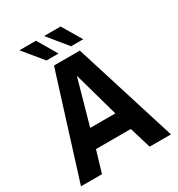

<svg xmlns="http://www.w3.org/2000/svg" viewBox="-214 -1067 1113 1203"><g transform="rotate(-30 342.5 -465.5)"><path d="M249 -740H436L668 0H514L467 -155H215L169 0H17ZM432 -288 341 -613 250 -288ZM109 -931H229L311 -791H224ZM288 -931H407L490 -791H402Z"/></g></svg>

Font: Exo
Style: Bold
Weight: 700
Designer: Natanael Gama
Foundry: Natanael Gama
Version: Version 1.500; ttfautohint (v1.6)